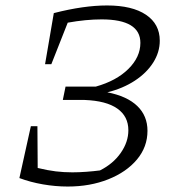

<svg xmlns="http://www.w3.org/2000/svg" viewBox="-20 -675 642 703"><path d="M51 -23 93 -213H117L118 -60Q155 -51 184.5 -47.5Q214 -44 245 -44Q269 -44 296 -46Q323 -48 346 -51Q394 -75 422 -115Q450 -155 450 -198Q450 -249 409.5 -277.5Q369 -306 290 -309H210L220 -358H331Q406 -379 450 -422.5Q494 -466 494 -518Q494 -604 352 -604Q295 -604 228 -592L168 -440H145L177 -627Q286 -655 372 -655Q464 -655 514.5 -621Q565 -587 565 -526Q565 -484 541 -446Q517 -408 473.5 -379.5Q430 -351 373 -337Q445 -323 482.5 -287Q520 -251 520 -196Q520 -137 481.5 -91Q443 -45 376.5 -18.5Q310 8 228 8Q183 8 137 0Q91 -8 51 -23Z"/></svg>

Font: Piazzolla Light
Style: Italic
Weight: 300
Italic angle: -11.3°
Designer: Juan Pablo del Peral
Foundry: Huerta Tipografica
Version: Version 1.330